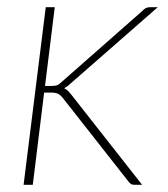

<svg xmlns="http://www.w3.org/2000/svg" viewBox="-20 -513 466 533"><path d="M45.5 0ZM132 -493 105 -274.5H124.5Q129 -274.5 135.2 -275.5Q141.5 -276.5 150 -284.5L375.5 -483Q380 -488 384.8 -490.5Q389.5 -493 396.5 -493H418L174 -279.5Q170 -275.5 166 -272.8Q162 -270 158 -268Q164.5 -265 168.8 -260.8Q173 -256.5 177 -251.5L374.5 0H354Q348.5 0 345 -1.5Q341.5 -3 337.5 -8L154 -241.5Q147 -250 140.5 -253Q134 -256 120 -256H102.5L71 0H45.5L107 -493Z"/></svg>

Font: Lato Thin
Style: Italic
Weight: 200
Italic angle: -7°
Designer: Lukasz Dziedzic
Foundry: tyPoland Lukasz Dziedzic
Version: Version 2.007; 2014-02-27